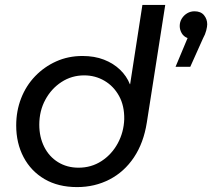

<svg xmlns="http://www.w3.org/2000/svg" viewBox="-20 -750 864 782"><path d="M294 12Q217 12 161.5 -20.5Q106 -53 76 -110Q46 -167 46 -239Q46 -298 66 -349.5Q86 -401 123 -439.5Q160 -478 209 -500Q258 -522 316 -522Q365 -522 403.5 -507Q442 -492 469 -466Q496 -440 509 -407H510L560 -730H653L578 -251Q565 -168 525.5 -109Q486 -50 426 -19Q366 12 294 12ZM300 -67Q352 -67 393.5 -94Q435 -121 459.5 -166Q484 -211 486 -264Q487 -319 465 -359Q443 -399 405.5 -421Q368 -443 323 -443Q272 -443 230.5 -416Q189 -389 164.5 -343.5Q140 -298 140 -242Q140 -192 160 -152Q180 -112 216.5 -89.5Q253 -67 300 -67ZM695 -478 744 -595Q728 -601 720 -615Q712 -629 712 -644Q712 -661 720.5 -674.5Q729 -688 742.5 -696Q756 -704 772 -704Q798 -704 811 -688Q824 -672 824 -651Q824 -642 820 -626Q816 -610 807 -594L755 -478Z"/></svg>

Font: MuseoModerno
Style: Italic
Weight: 400
Italic angle: -9°
Designer: Pablo Cosgaya, Héctor Gatti, Marcela Romero, and the Authors of The MuseoModerno Project.
Foundry: Omnibus-Type Team
Version: Version 1.003